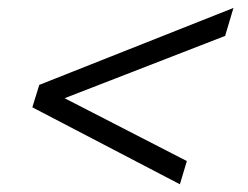

<svg xmlns="http://www.w3.org/2000/svg" viewBox="-20 -493 624 484"><path d="M107 -231.5 115.5 -259.5 451 -87 433.5 -28.5 61.5 -222.5 79 -279 568.5 -473 547.5 -402.5Z"/></svg>

Font: Newsreader 8pt
Style: Italic
Weight: 400
Italic angle: -17°
Version: Version 1.003